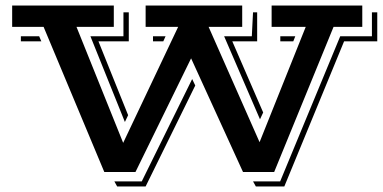

<svg xmlns="http://www.w3.org/2000/svg" viewBox="-20 -628 1397 701"><path d="M139.2 -529.8H24.4V-607.9H395.5V-529.8H259.3L429.7 -106.4L630.4 -529.8H511.7V-607.9H864.3V-529.8H741.7L927.7 -108.9L1096.2 -529.8H971.7V-607.9H1302.7V-529.8H1197.8L981 0H867.2L677.7 -415L474.6 0H360.8ZM1002.9 34.2 1222.2 -495.6H1337.9V-583H1357.4V-477.1H1236.3L1018.1 52.7H914.1L903.8 34.2ZM899.4 -495.6 903.8 -583H918.9V-477.1H828.1L940.9 -217.3L929.2 -192.4L798.3 -495.6ZM310.1 -495.6H430.7V-583H450.2V-477.1H339.4L447.8 -207.5L436 -182.6ZM1003.4 -495.6H1058.1L1050.8 -477.1H1003.4ZM538.6 -495.6H584.5L576.2 -477.1H538.6ZM56.2 -495.6H123L130.9 -477.1H56.2ZM497.6 34.2 681.6 -339.4 692.9 -315.9 511.7 52.7H407.7L397.5 34.2Z"/></svg>

Font: Vast Shadow
Style: Regular
Weight: 400
Designer: Nicole Fally
Foundry: Nicole Fally
Version: Version 1.002